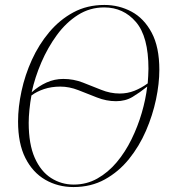

<svg xmlns="http://www.w3.org/2000/svg" viewBox="-20 -745 690 776"><path d="M277 11Q214 11 163 -18.5Q112 -48 82.5 -106.5Q53 -165 53 -254Q53 -312 67 -377Q81 -442 109 -503.5Q137 -565 179 -615Q221 -665 276.5 -695Q332 -725 402 -725Q461 -725 511.5 -698Q562 -671 593 -613Q624 -555 624 -463Q624 -407 610.5 -343Q597 -279 570 -216.5Q543 -154 501.5 -102.5Q460 -51 404 -20Q348 11 277 11ZM464 -367Q495 -367 523 -378Q551 -389 577 -408Q578 -422 579 -438.5Q580 -455 580 -467Q580 -597 529.5 -656Q479 -715 401 -715Q343 -715 295 -684.5Q247 -654 210 -603.5Q173 -553 147 -492.5Q121 -432 108 -372Q136 -397 168 -411.5Q200 -426 236 -426Q277 -426 314.5 -411.5Q352 -397 389 -382Q426 -367 464 -367ZM278 1Q330 1 373.5 -23.5Q417 -48 451.5 -89Q486 -130 511.5 -182Q537 -234 553 -289Q569 -344 575 -395Q545 -371 516 -353.5Q487 -336 449 -336Q410 -336 372 -351Q334 -366 297 -380.5Q260 -395 224 -395Q188 -395 158 -385Q128 -375 107 -359Q102 -332 99 -302Q96 -272 96 -249Q96 -162 120.5 -107Q145 -52 186.5 -25.5Q228 1 278 1Z"/></svg>

Font: Noto Serif Display SemiCondensed ExtraLight
Style: Italic
Weight: 200
Width: 4
Italic angle: -12°
Designer: Monotype Design Team
Foundry: Monotype Imaging Inc.
Version: Version 2.009